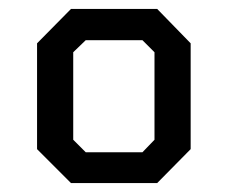

<svg xmlns="http://www.w3.org/2000/svg" viewBox="-20 -757 510 430"><path d="M139 -347 63 -423V-660L139 -737H332L407 -660V-423L332 -347ZM172 -416H299L326 -444V-640L299 -667H172L144 -640V-444Z"/></svg>

Font: Tomorrow
Style: Regular
Weight: 400
Designer: Tony de Marco, Monica Rizzolli
Foundry: Just in Type
Version: Version 2.002